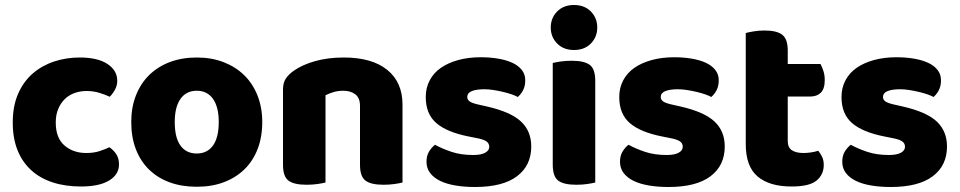

<svg xmlns="http://www.w3.org/2000/svg" viewBox="-20 -731 3838 768"><path d="M326 -367Q301 -367 278.5 -359Q256 -351 239.5 -335Q223 -319 213 -295.5Q203 -272 203 -241Q203 -179 238 -149Q273 -119 325 -119Q355 -119 378 -126.5Q401 -134 418 -142Q437 -128 446.5 -112Q456 -96 456 -73Q456 -33 416.5 -9Q377 15 304 15Q241 15 190.5 -1.5Q140 -18 104.5 -50.5Q69 -83 50 -130.5Q31 -178 31 -241Q31 -307 52.5 -356Q74 -405 111 -437Q148 -469 196.5 -485Q245 -501 299 -501Q371 -501 410 -475Q449 -449 449 -408Q449 -389 440 -372.5Q431 -356 419 -344Q402 -352 378 -359.5Q354 -367 326 -367Z M1029 -243Q1029 -183 1010.5 -135Q992 -87 957.5 -53.5Q923 -20 875 -2Q827 16 767 16Q707 16 659 -1.5Q611 -19 576.5 -52.5Q542 -86 523.5 -134Q505 -182 505 -243Q505 -302 524 -350Q543 -398 577.5 -431.5Q612 -465 660 -483Q708 -501 767 -501Q826 -501 874 -482.5Q922 -464 956.5 -430.5Q991 -397 1010 -349Q1029 -301 1029 -243ZM767 -368Q725 -368 702 -335.5Q679 -303 679 -243Q679 -180 702 -148.5Q725 -117 767 -117Q809 -117 832 -149Q855 -181 855 -243Q855 -303 832 -335.5Q809 -368 767 -368Z M1590 -1Q1579 2 1558.5 5Q1538 8 1514 8Q1464 8 1442 -8.5Q1420 -25 1420 -72V-308Q1420 -339 1401.5 -353.5Q1383 -368 1353 -368Q1333 -368 1315.5 -363Q1298 -358 1282 -350V-1Q1271 2 1250.5 5Q1230 8 1206 8Q1156 8 1134 -8.5Q1112 -25 1112 -72V-373Q1112 -400 1123.5 -417Q1135 -434 1155 -448Q1189 -472 1240.5 -486.5Q1292 -501 1355 -501Q1468 -501 1529 -451.5Q1590 -402 1590 -313Z M2105 -145Q2105 -69 2048 -26Q1991 17 1880 17Q1838 17 1802 11Q1766 5 1740.5 -7.5Q1715 -20 1700.5 -39Q1686 -58 1686 -84Q1686 -108 1696 -124.5Q1706 -141 1720 -152Q1749 -136 1786.5 -123.5Q1824 -111 1873 -111Q1904 -111 1920.5 -120Q1937 -129 1937 -144Q1937 -158 1925 -166Q1913 -174 1885 -179L1855 -185Q1768 -202 1725.5 -238.5Q1683 -275 1683 -343Q1683 -380 1699 -410Q1715 -440 1744 -460Q1773 -480 1813.5 -491Q1854 -502 1903 -502Q1940 -502 1972.5 -496.5Q2005 -491 2029 -480Q2053 -469 2067 -451.5Q2081 -434 2081 -410Q2081 -387 2072.5 -370.5Q2064 -354 2051 -343Q2043 -348 2027 -353.5Q2011 -359 1992 -363.5Q1973 -368 1953.5 -371Q1934 -374 1918 -374Q1885 -374 1867 -366.5Q1849 -359 1849 -343Q1849 -332 1859 -325Q1869 -318 1897 -312L1928 -305Q2024 -283 2064.5 -244.5Q2105 -206 2105 -145Z M2191 -479Q2202 -482 2222.5 -485Q2243 -488 2267 -488Q2317 -488 2339 -471.5Q2361 -455 2361 -408V-1Q2350 2 2329.5 5Q2309 8 2285 8Q2235 8 2213 -8.5Q2191 -25 2191 -72ZM2183 -621Q2183 -659 2208.5 -685Q2234 -711 2276 -711Q2318 -711 2343.5 -685Q2369 -659 2369 -621Q2369 -583 2343.5 -557Q2318 -531 2276 -531Q2234 -531 2208.5 -557Q2183 -583 2183 -621Z M2879 -145Q2879 -69 2822 -26Q2765 17 2654 17Q2612 17 2576 11Q2540 5 2514.5 -7.5Q2489 -20 2474.5 -39Q2460 -58 2460 -84Q2460 -108 2470 -124.5Q2480 -141 2494 -152Q2523 -136 2560.5 -123.5Q2598 -111 2647 -111Q2678 -111 2694.5 -120Q2711 -129 2711 -144Q2711 -158 2699 -166Q2687 -174 2659 -179L2629 -185Q2542 -202 2499.5 -238.5Q2457 -275 2457 -343Q2457 -380 2473 -410Q2489 -440 2518 -460Q2547 -480 2587.5 -491Q2628 -502 2677 -502Q2714 -502 2746.5 -496.5Q2779 -491 2803 -480Q2827 -469 2841 -451.5Q2855 -434 2855 -410Q2855 -387 2846.5 -370.5Q2838 -354 2825 -343Q2817 -348 2801 -353.5Q2785 -359 2766 -363.5Q2747 -368 2727.5 -371Q2708 -374 2692 -374Q2659 -374 2641 -366.5Q2623 -359 2623 -343Q2623 -332 2633 -325Q2643 -318 2671 -312L2702 -305Q2798 -283 2838.5 -244.5Q2879 -206 2879 -145Z M3146 15Q3058 15 3010.5 -25Q2963 -65 2963 -155V-599Q2974 -602 2994.5 -605.5Q3015 -609 3038 -609Q3087 -609 3109 -592Q3131 -575 3131 -529V-475H3262Q3268 -464 3273.5 -447.5Q3279 -431 3279 -411Q3279 -376 3263.5 -360.5Q3248 -345 3222 -345H3131V-167Q3131 -141 3147.5 -130Q3164 -119 3194 -119Q3209 -119 3225 -121.5Q3241 -124 3253 -128Q3262 -117 3268.5 -103.5Q3275 -90 3275 -71Q3275 -33 3246.5 -9Q3218 15 3146 15Z M3768 -145Q3768 -69 3711 -26Q3654 17 3543 17Q3501 17 3465 11Q3429 5 3403.5 -7.5Q3378 -20 3363.5 -39Q3349 -58 3349 -84Q3349 -108 3359 -124.5Q3369 -141 3383 -152Q3412 -136 3449.5 -123.5Q3487 -111 3536 -111Q3567 -111 3583.5 -120Q3600 -129 3600 -144Q3600 -158 3588 -166Q3576 -174 3548 -179L3518 -185Q3431 -202 3388.5 -238.5Q3346 -275 3346 -343Q3346 -380 3362 -410Q3378 -440 3407 -460Q3436 -480 3476.5 -491Q3517 -502 3566 -502Q3603 -502 3635.5 -496.5Q3668 -491 3692 -480Q3716 -469 3730 -451.5Q3744 -434 3744 -410Q3744 -387 3735.5 -370.5Q3727 -354 3714 -343Q3706 -348 3690 -353.5Q3674 -359 3655 -363.5Q3636 -368 3616.5 -371Q3597 -374 3581 -374Q3548 -374 3530 -366.5Q3512 -359 3512 -343Q3512 -332 3522 -325Q3532 -318 3560 -312L3591 -305Q3687 -283 3727.5 -244.5Q3768 -206 3768 -145Z"/></svg>

Font: Baloo 2 ExtraBold
Style: Regular
Weight: 800
Designer: Sarang Kulkarni and Ek Type
Foundry: Ek Type
Version: Version 1.640;hotconv 1.0.111;makeotfexe 2.5.65597; ttfautoh